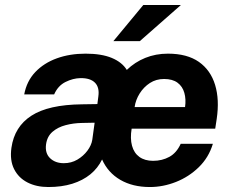

<svg xmlns="http://www.w3.org/2000/svg" viewBox="-20 -743 934 773"><path d="M174.5 10Q126.5 10 90.5 -8.5Q54.5 -27 36.8 -62.2Q19 -97.5 26 -148Q38 -233 106.5 -277.2Q175 -321.5 309.5 -323L372 -324L376 -355Q381 -391.5 362.2 -410.2Q343.5 -429 304 -428.5Q274 -428 243.8 -413Q213.5 -398 198 -363H77.5Q87.5 -416.5 122.2 -453Q157 -489.5 209 -508.2Q261 -527 324.5 -527Q388.5 -527 430 -509.8Q471.5 -492.5 490.5 -461.5Q523 -493 565 -510Q607 -527 656 -527Q733.5 -527 780.8 -493.8Q828 -460.5 846 -401.2Q864 -342 852.5 -264.5L846.5 -225H510Q503.5 -185.5 511.5 -156.2Q519.5 -127 541.2 -111.2Q563 -95.5 596.5 -95.5Q632.5 -95.5 661.8 -111.5Q691 -127.5 707.5 -164H837Q820.5 -109 780.5 -70Q740.5 -31 688.5 -10.5Q636.5 10 583.5 10Q514 10 464.2 -19Q414.5 -48 391 -101Q374 -66 343.8 -41.2Q313.5 -16.5 271 -3.2Q228.5 10 174.5 10ZM237 -86Q267 -86 291.2 -100.2Q315.5 -114.5 331.8 -136.2Q348 -158 351.5 -180L361 -249L310.5 -248Q276 -247.5 244.5 -239.2Q213 -231 191.5 -212.5Q170 -194 165.5 -162.5Q160.5 -126.5 181.5 -106.2Q202.5 -86 237 -86ZM522 -312H725Q729.5 -343 722.2 -369Q715 -395 694.8 -410Q674.5 -425 640.5 -425Q608.5 -425 583.5 -408.8Q558.5 -392.5 542.2 -366.5Q526 -340.5 522 -312ZM436.5 -577.5 557 -723H708.5L543 -577.5Z"/></svg>

Font: Public Sans Thin
Style: Bold Italic
Weight: 700
Italic angle: -8°
Version: Version 2.001